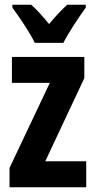

<svg xmlns="http://www.w3.org/2000/svg" viewBox="-20 -786 400 806"><path d="M126 -606H246C267 -648 311 -714 340 -754V-766H262C237 -743 216 -721 186 -685C159 -718 133 -747 111 -766H32V-754C61 -715 108 -645 126 -606ZM342 0V-109H170L334 -458V-547H30V-438H189L20 -81V0Z"/></svg>

Font: Noto Sans Devanagari ExtraCondensed
Style: Bold
Weight: 700
Width: 2
Designer: Jelle Bosma - Monotype Design Team
Foundry: Monotype Imaging Inc.
Version: Version 2.004